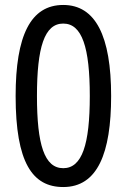

<svg xmlns="http://www.w3.org/2000/svg" viewBox="-20 -744 512 774"><path d="M428 -357C428 -599 365 -724 235 -724C103 -724 43 -600 43 -357C43 -88 111 10 235 10C373 10 428 -126 428 -357ZM129 -357C129 -553 159 -649 235 -649C311 -649 342 -552 342 -357C342 -162 311 -66 235 -66C159 -66 129 -161 129 -357Z"/></svg>

Font: Noto Sans Khmer Condensed
Style: Regular
Weight: 400
Width: 3
Designer: Danh Hong and the Monotype Design Team
Foundry: Monotype Imaging Inc.
Version: Version 2.004